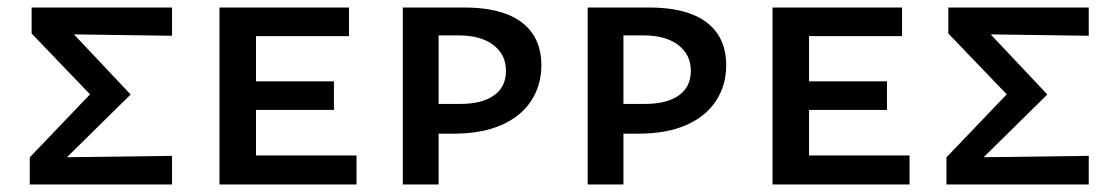

<svg xmlns="http://www.w3.org/2000/svg" viewBox="-20 -490 2954 510"><path d="M59 0V-72L257 -279L255 -202L64 -401V-470H437V-395L153 -399L146 -431L327 -239L130 -45L129 -72L437 -76V0Z M563 0V-470H660V0ZM596 0V-77H927V0ZM596 -198V-274H867V-198ZM596 -394V-470H907V-394Z M1050 0V-470H1214Q1279 -470 1324.5 -453Q1370 -436 1394 -401.5Q1418 -367 1418 -317Q1418 -263 1390.5 -221.5Q1363 -180 1311 -157.5Q1259 -135 1186 -135H1098V-214H1203Q1260 -214 1292 -236.5Q1324 -259 1324 -302Q1324 -345 1290.5 -370.5Q1257 -396 1198 -396H1145V0Z M1541 0V-470H1705Q1770 -470 1815.5 -453Q1861 -436 1885 -401.5Q1909 -367 1909 -317Q1909 -263 1881.5 -221.5Q1854 -180 1802 -157.5Q1750 -135 1677 -135H1589V-214H1694Q1751 -214 1783 -236.5Q1815 -259 1815 -302Q1815 -345 1781.5 -370.5Q1748 -396 1689 -396H1636V0Z M2032 0V-470H2129V0ZM2065 0V-77H2396V0ZM2065 -198V-274H2336V-198ZM2065 -394V-470H2376V-394Z M2494 0V-72L2692 -279L2690 -202L2499 -401V-470H2872V-395L2588 -399L2581 -431L2762 -239L2565 -45L2564 -72L2872 -76V0Z"/></svg>

Font: Ysabeau SC SemiBold
Style: Regular
Weight: 600
Designer: Christian Thalmann (Catharsis Fonts)
Version: Version 2.001;gftools[0.9.30]; featfreeze: smcp